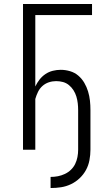

<svg xmlns="http://www.w3.org/2000/svg" viewBox="-20 -755 540 968"><path d="M235 193Q262 193 288 189Q314 185 338 173.5Q362 162 381.5 143.5Q401 125 413.5 102Q426 79 431 52.5Q436 26 436 0V-200Q436 -224 433.5 -247.5Q431 -271 424 -294Q417 -317 405 -337.5Q393 -358 375 -373.5Q357 -389 333.5 -396Q310 -403 286 -403Q266 -403 246 -398Q226 -393 209 -381.5Q192 -370 179.5 -354Q167 -338 158 -319V-679H444V-735H96V0H158V-256Q163 -274 171.5 -291.5Q180 -309 194 -321.5Q208 -334 226 -340Q244 -346 263 -346Q281 -346 297.5 -341.5Q314 -337 327.5 -326Q341 -315 350.5 -300Q360 -285 365 -268.5Q370 -252 372 -234.5Q374 -217 374 -200V0Q374 18 370.5 36.5Q367 55 359 71.5Q351 88 337.5 101Q324 114 307 122Q290 130 272 133.5Q254 137 235 137Z"/></svg>

Font: Iosevka SS09 Light
Style: Regular
Weight: 300
Monospace: yes
Designer: Belleve Invis
Foundry: Belleve Invis
Version: Version 5.2.1; ttfautohint (v1.8.3)